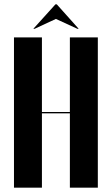

<svg xmlns="http://www.w3.org/2000/svg" viewBox="-20 -873 520 893"><path d="M175 -699V-352H305V-699H435V0H305V-346H175V0H45V-699ZM238 -853H244L346 -739H340L240 -785L141 -739H135Z"/></svg>

Font: Moniqa Black Display
Style: Regular
Weight: 900
Designer: Rajesh Rajput
Foundry: Rajesh Rajput
Version: Version 1.000